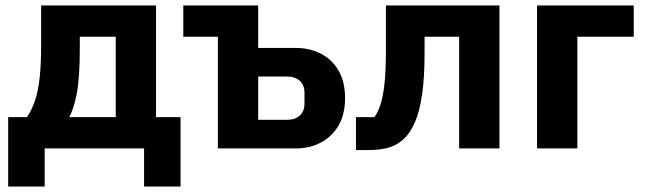

<svg xmlns="http://www.w3.org/2000/svg" viewBox="-20 -545 2367 705"><path d="M10 140V-115H79Q97 -141 108.5 -175.5Q120 -210 125.5 -259Q131 -308 131 -376V-525H553V-115H643V140H509V0H144V140ZM234 -115H405V-410H273V-368Q273 -260 262 -202Q251 -144 234 -115Z M780 0V-410H653V-525H928V-369H1066Q1117 -369 1158 -348Q1199 -327 1223 -286Q1247 -245 1247 -185Q1247 -125 1223 -84Q1199 -43 1158 -21.5Q1117 0 1066 0ZM928 -105H1034Q1063 -105 1080.5 -120.5Q1098 -136 1098 -165V-204Q1098 -233 1080.5 -248.5Q1063 -264 1034 -264H928Z M1287 6V-115H1355Q1368 -133 1377.5 -162.5Q1387 -192 1392 -239.5Q1397 -287 1397 -359V-525H1814V0H1666V-410H1539V-351Q1539 -260 1530 -198.5Q1521 -137 1504.5 -98.5Q1488 -60 1466 -38Q1442 -14 1410.5 -4Q1379 6 1332 6Z M1952 0V-525H2307V-410H2100V0Z"/></svg>

Font: IBM Plex Sans
Style: Regular
Weight: 400
Designer: Mike Abbink, Paul van der Laan, Pieter van Rosmalen
Foundry: Bold Monday
Version: Version 3.201